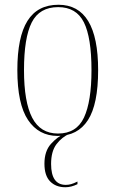

<svg xmlns="http://www.w3.org/2000/svg" viewBox="-20 -562 486 808"><path d="M223 10Q143 10 98 -57Q53 -124 53 -267Q53 -406 95.5 -474Q138 -542 226 -542Q393 -542 393 -267Q393 -123 350 -56.5Q307 10 223 10ZM224 0Q302 0 333.5 -67.5Q365 -135 365 -267Q365 -404 333 -468Q301 -532 225 -532Q146 -532 113.5 -467.5Q81 -403 81 -267Q81 -133 115.5 -66.5Q150 0 224 0ZM255 226Q215 226 191 201.5Q167 177 167 127Q167 74 194.5 43.5Q222 13 253 0H274Q240 15 217.5 45Q195 75 195 128Q195 216 257 216Q268 216 279 213Q290 210 306 202V213Q280 226 255 226Z"/></svg>

Font: Noto Serif Display Condensed Thin
Style: Regular
Weight: 100
Width: 3
Designer: Monotype Design Team
Foundry: Monotype Imaging Inc.
Version: Version 2.009